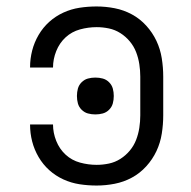

<svg xmlns="http://www.w3.org/2000/svg" viewBox="-20 -562 590 594"><path d="M279 12Q252 12 226 8Q200 4 176 -7Q152 -18 132.5 -35.5Q113 -53 99.5 -76Q86 -99 79.5 -124.5Q73 -150 73 -176V-177H144Q144 -151 154 -126Q164 -101 183 -83.5Q202 -66 227.5 -59Q253 -52 279 -52Q298 -52 317 -56Q336 -60 352.5 -70.5Q369 -81 381.5 -96Q394 -111 401 -129Q408 -147 411 -166.5Q414 -186 414 -205V-325Q414 -344 411 -363.5Q408 -383 401 -401Q394 -419 381.5 -434Q369 -449 352.5 -459.5Q336 -470 317 -474Q298 -478 279 -478Q253 -478 227.5 -471Q202 -464 183 -446.5Q164 -429 154 -404Q144 -379 144 -353H73V-354Q73 -380 79.5 -405.5Q86 -431 99.5 -454Q113 -477 132.5 -494.5Q152 -512 176 -523Q200 -534 226 -538Q252 -542 279 -542Q307 -542 335 -536.5Q363 -531 388 -517.5Q413 -504 432.5 -482.5Q452 -461 464 -435.5Q476 -410 480.5 -381.5Q485 -353 485 -325V-205Q485 -177 480.5 -148.5Q476 -120 464 -94.5Q452 -69 432.5 -47.5Q413 -26 388 -12.5Q363 1 335 6.5Q307 12 279 12ZM275 -208Q263 -208 252 -211Q241 -214 232.5 -222.5Q224 -231 221 -242Q218 -253 218 -265Q218 -277 221 -288Q224 -299 232.5 -307.5Q241 -316 252 -319Q263 -322 275 -322Q287 -322 298 -319Q309 -316 317.5 -307.5Q326 -299 329 -288Q332 -277 332 -265Q332 -253 329 -242Q326 -231 317.5 -222.5Q309 -214 298 -211Q287 -208 275 -208Z"/></svg>

Font: Lode Term
Style: Regular
Weight: 400
Monospace: yes
Designer: Belleve Invis
Foundry: Belleve Invis
Version: Version 29.2.0